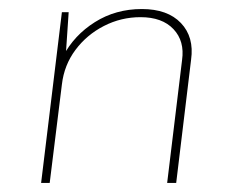

<svg xmlns="http://www.w3.org/2000/svg" viewBox="-20 -405 527 425"><path d="M132 -378 125 -274 120 -281Q144 -327 190 -356Q236 -385 294 -385Q351 -385 380.5 -354Q410 -323 403 -273L370 0H350L383 -272Q389 -314 364 -340.5Q339 -367 291 -367Q248 -367 210 -347.5Q172 -328 147 -294.5Q122 -261 117 -218L90 0H71L117 -378Z"/></svg>

Font: Josefin Sans Thin Thin
Style: Italic
Weight: 250
Italic angle: -7°
Version: Version 2.000